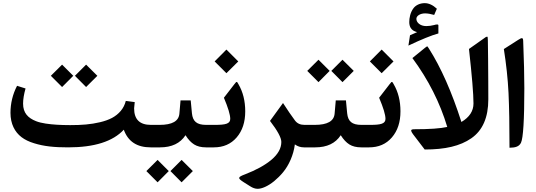

<svg xmlns="http://www.w3.org/2000/svg" viewBox="-20 -941 3422 1226"><path d="M458.5 -457 529.8 -385.3 601.6 -457 529.8 -528.3ZM304.7 -457 376.5 -385.3 447.8 -457 376.5 -528.3ZM415 0C582.5 0 700.7 -37.6 770.5 -112.8C797.4 -37.6 854.5 0 941.9 0H950.7C959 0 962.9 -20 962.9 -60.5V-96.2C962.9 -127.9 959 -143.6 950.7 -143.6H943.4C872.1 -143.6 836.4 -178.7 836.4 -249C836.4 -253.9 837.9 -267.1 840.3 -289.1L783.2 -296.4C771.5 -247.6 737.8 -210.9 695.3 -188C673.8 -176.8 648.4 -167.5 618.7 -160.6C559.6 -146.5 502 -142.1 428.2 -142.1C396.5 -142.1 368.2 -143.1 343.8 -144.5C294.9 -147.5 244.1 -153.8 210.9 -167C158.2 -187.5 127.4 -220.2 127.4 -279.3C127.4 -307.1 132.8 -339.4 143.1 -376L88.9 -393.1C61 -338.9 46.9 -281.2 46.9 -220.2C46.9 -150.4 74.2 -98.1 117.2 -65.4C138.2 -49.3 165 -36.1 197.3 -26.4C261.2 -6.3 327.6 0 415 0Z M1068.4 151.4 1139.6 223.1 1211.4 151.4 1139.6 80.1ZM914.6 151.4 986.3 223.1 1057.6 151.4 986.3 80.1ZM945.8 -143.6C927.7 -143.6 918.9 -124.5 918.9 -86.4V-70.3C918.9 -23.4 927.7 0 945.8 0H1001.5C1076.7 0 1130.9 -25.9 1164.6 -77.6C1181.6 -50.3 1200.2 -30.8 1219.7 -18.6C1239.3 -6.3 1264.6 0 1295.9 0H1306.2C1314.5 0 1318.4 -20 1318.4 -60.5V-96.2C1318.4 -127.9 1314.5 -143.6 1306.2 -143.6H1296.4C1235.8 -143.6 1210.9 -166.5 1205.6 -217.3L1197.8 -299.8H1132.8L1125.5 -215.8C1121.6 -167.5 1079.6 -143.6 999 -143.6Z M1345.2 0C1406.2 0 1454.6 -21 1491.2 -63.5C1527.8 -106 1545.9 -161.1 1545.9 -230C1545.9 -295.9 1531.7 -353.5 1502.9 -402.8C1496.6 -414.1 1495.1 -417.5 1491.2 -417.5C1488.3 -417.5 1489.3 -419.9 1476.1 -402.8L1409.7 -316.9C1436.5 -253.4 1450.2 -208.5 1450.2 -182.1C1450.2 -150.4 1419.9 -143.6 1352.1 -143.6H1301.3C1283.2 -143.6 1274.4 -124.5 1274.4 -86.4V-70.3C1274.4 -23.4 1283.2 0 1301.3 0ZM1350.6 -548.8 1425.8 -473.6 1501.5 -548.8 1425.8 -624.5Z M1862.8 -19C1879.9 -6.3 1899.4 0 1921.4 0H1937C1945.3 0 1949.2 -20 1949.2 -60.5V-86.4C1949.2 -124.5 1945.3 -143.6 1937 -143.6H1923.8C1897.5 -143.6 1877.4 -152.8 1863.3 -171.9C1841.8 -200.7 1816.4 -237.8 1787.1 -283.2L1704.1 -168.9C1752.4 -106 1776.4 -61.5 1776.4 -34.7C1776.4 5.9 1755.4 43.5 1713.4 79.1C1671.4 114.3 1615.2 145 1545.4 171.9C1497.6 189.9 1495.1 196.3 1536.6 222.7L1576.7 248C1593.8 259.3 1609.9 264.6 1625.5 264.6C1651.4 264.6 1689.5 249 1730.5 215.8C1750.5 199.2 1770 180.2 1788.1 158.2C1824.2 114.7 1854.5 48.8 1862.8 -19Z M2095.7 -488.3 2167 -416.5 2238.8 -488.3 2167 -559.6ZM1941.9 -488.3 2013.7 -416.5 2085 -488.3 2013.7 -559.6ZM1937 -143.6C1918.9 -143.6 1910.2 -124.5 1910.2 -86.4V-70.3C1910.2 -23.4 1918.9 0 1937 0H1992.7C2067.9 0 2122.1 -25.9 2155.8 -77.6C2172.9 -50.3 2191.4 -30.8 2210.9 -18.6C2230.5 -6.3 2255.9 0 2287.1 0H2297.4C2305.7 0 2309.6 -20 2309.6 -60.5V-96.2C2309.6 -127.9 2305.7 -143.6 2297.4 -143.6H2287.6C2227.1 -143.6 2202.1 -166.5 2196.8 -217.3L2189 -299.8H2124L2116.7 -215.8C2112.8 -167.5 2070.8 -143.6 1990.2 -143.6Z M2336.4 0C2397.5 0 2445.8 -21 2482.4 -63.5C2519 -106 2537.1 -161.1 2537.1 -230C2537.1 -295.9 2522.9 -353.5 2494.1 -402.8C2487.8 -414.1 2486.3 -417.5 2482.4 -417.5C2479.5 -417.5 2480.5 -419.9 2467.3 -402.8L2400.9 -316.9C2427.7 -253.4 2441.4 -208.5 2441.4 -182.1C2441.4 -150.4 2411.1 -143.6 2343.3 -143.6H2292.5C2274.4 -143.6 2265.6 -124.5 2265.6 -86.4V-70.3C2265.6 -23.4 2274.4 0 2292.5 0ZM2341.8 -548.8 2417 -473.6 2492.7 -548.8 2417 -624.5Z M2587.9 -649.9C2671.4 -689.5 2734.9 -715.3 2779.3 -727.5V-778.8C2779.3 -783.2 2776.9 -784.7 2770.5 -784.7C2765.1 -784.7 2758.3 -783.2 2752.4 -781.2C2735.4 -776.9 2718.8 -774.4 2701.7 -774.4C2662.6 -774.4 2638.7 -797.9 2638.7 -820.8C2638.7 -839.8 2663.1 -855.5 2694.3 -855.5C2710.9 -855.5 2730.5 -852.1 2752.4 -845.7L2769.5 -885.3C2743.7 -909.2 2717.8 -920.9 2691.9 -920.9C2660.2 -920.9 2634.8 -907.2 2621.1 -889.6C2599.1 -861.3 2593.3 -824.7 2593.3 -800.3C2593.3 -769.5 2606 -749.5 2631.8 -739.7L2643.6 -735.8L2598.1 -715.8ZM2835.9 -130.4C2793 -120.6 2722.7 -115.7 2625 -115.7C2611.3 -115.7 2605.5 -112.8 2605.5 -107.4C2605.5 -105 2606.4 -99.1 2617.7 -83.5L2691.9 13.7C2822.3 13.7 2918 -8.3 2989.7 -58.1C3061.5 -107.9 3098.1 -190.4 3098.1 -307.1C3098.1 -344.7 3098.1 -384.3 3097.7 -426.3C3097.2 -467.8 3097.2 -514.2 3096.7 -564.9C3096.2 -615.2 3095.7 -654.8 3095.2 -683.6C3094.7 -698.7 3093.8 -706.1 3092.3 -706.5H3088.9C3085.4 -706.5 3077.6 -702.1 3065.9 -692.9L2974.6 -628.4C2993.7 -456.5 3003.4 -340.3 3003.4 -280.3C3003.4 -231.9 2977.5 -192.4 2926.3 -162.1C2865.2 -353 2795.9 -509.8 2718.3 -631.8C2712.9 -640.1 2709.5 -644.5 2709 -645H2708C2706.5 -645 2701.7 -642.1 2693.8 -635.7L2613.3 -570.3C2715.3 -432.1 2789.6 -285.2 2835.9 -130.4Z M3197.3 -627.9C3212.4 -531.7 3222.7 -438.5 3227.1 -347.7C3231.4 -256.3 3233.4 -139.6 3233.4 2.4C3272.9 2 3294.9 -5.9 3306.6 -29.3C3320.8 -58.6 3328.1 -174.8 3328.1 -377.4C3328.1 -455.6 3325.7 -555.7 3320.8 -677.7C3320.3 -701.7 3314 -702.6 3289.1 -686.5Z"/></svg>

Font: Sahel SemiBold
Style: Bold
Weight: 600
Foundry: Saber Rastikerdar (saber.rastikerdar@gmail.com)
Version: Version 3.4.0